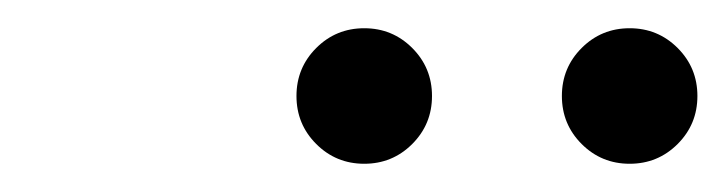

<svg xmlns="http://www.w3.org/2000/svg" viewBox="-20 -664 514 136"><path d="M392 -562Q378 -576 378 -596Q378 -616 392 -630Q406 -644 426 -644Q446 -644 460 -630Q474 -616 474 -596Q474 -576 460 -562Q446 -548 426 -548Q406 -548 392 -562ZM204 -562Q190 -576 190 -596Q190 -616 204 -630Q218 -644 238 -644Q258 -644 272 -630Q286 -616 286 -596Q286 -576 272 -562Q258 -548 238 -548Q218 -548 204 -562Z"/></svg>

Font: Old Standard TT
Style: Italic
Weight: 400
Italic angle: -15.2°
Designer: Alexey Kryukov <alexios@thessalonica.org.ru>
Version: Version 2.2